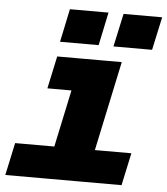

<svg xmlns="http://www.w3.org/2000/svg" viewBox="-54 -829 763 877"><g transform="rotate(5 327.0 -390.0)"><path d="M183 0 302 -560H488L369 0ZM3 0 35 -149H568L536 0ZM160 -411 192 -560H395L363 -411ZM444 -628 477 -780H654L621 -628ZM199 -628 231 -780H408L376 -628Z"/></g></svg>

Font: Azeret Mono Thin ExtraBold
Style: Italic
Weight: 800
Italic angle: -12°
Version: Version 1.002